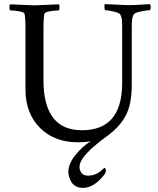

<svg xmlns="http://www.w3.org/2000/svg" viewBox="-20 -683 763 927"><path d="M28.8 -632.8Q25.9 -636.7 25.6 -647.5Q25.4 -658.2 28.8 -662.1Q131.3 -657.2 147 -657.2Q161.6 -657.2 264.2 -662.1Q267.6 -658.2 267.3 -647.5Q267.1 -636.7 264.2 -632.8Q248 -632.8 222.4 -628.7Q196.8 -624.5 194.8 -617.2Q189.9 -601.1 189.9 -543V-295.9Q189.9 -172.4 238.8 -111.8Q284.2 -54.2 376 -54.2Q565.9 -54.2 569.8 -273.9V-544.9Q569.8 -576.2 568.4 -589.4Q566.9 -602.5 560.1 -613.8Q556.2 -620.6 529.1 -627.2Q502 -633.8 487.8 -633.8Q484.4 -638.7 484.1 -648.9Q483.9 -659.2 485.8 -663.1Q585.9 -658.2 597.2 -658.2Q617.7 -658.2 633.3 -658.9Q648.9 -659.7 668 -661.1Q687 -662.6 704.1 -663.1Q711.4 -650.9 704.1 -633.8Q689.9 -633.8 660.2 -627.7Q630.4 -621.6 626 -613.8Q619.6 -603 617.9 -589.6Q616.2 -576.2 616.2 -545.9V-275.9Q616.2 -183.1 589.1 -128.9Q562 -74.7 501 -28.8Q500 -28.3 487.3 -18.8Q474.6 -9.3 467.5 -3.9Q460.4 1.5 445.8 13.7Q431.2 25.9 421.6 34.4Q412.1 43 400.1 55.7Q388.2 68.4 381.1 78.6Q374 88.9 368.9 100.6Q363.8 112.3 363.8 122.1Q363.8 137.7 373 151.4Q382.3 165 404.8 165Q422.4 165 438 159.2Q453.6 153.3 462.4 146Q471.2 138.7 477.8 132.8Q484.4 127 485.8 127Q486.3 127 487.5 128.4Q488.8 129.9 490 133.3Q491.2 136.7 491.2 140.1Q491.2 149.9 485.8 157.2Q435.1 224.1 380.9 224.1Q360.8 224.1 346.2 216.1Q331.5 208 324.2 195.3Q316.9 182.6 313.5 170.4Q310.1 158.2 310.1 147Q310.1 108.9 342.8 67.1Q375.5 25.4 418.9 -2Q399.4 3.9 355 3.9Q245.6 3.9 176.8 -62Q103 -132.8 103 -251V-543Q103 -601.1 98.1 -617.2Q96.2 -624.5 70.6 -628.7Q44.9 -632.8 28.8 -632.8Z"/></svg>

Font: Crimson
Style: Roman
Weight: 400
Version: Version 0.8